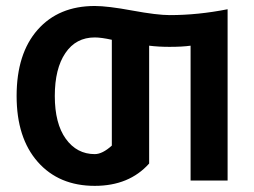

<svg xmlns="http://www.w3.org/2000/svg" viewBox="-20 -600 843 638"><path d="M35.2 -281.2Q35.2 -421.9 105 -501Q174.8 -580.1 294.9 -580.1Q337.9 -580.1 419.9 -564.9Q502 -549.8 543.9 -549.8Q637.7 -549.8 736.3 -569.3V0H613.3V-448.2Q585.9 -444.3 543 -444.3Q506.8 -444.3 475.6 -448.2V-56.6Q409.2 17.6 294.9 17.6Q175.8 17.6 105.5 -62Q35.2 -141.6 35.2 -281.2ZM162.1 -281.2Q162.1 -189.5 198.7 -138.7Q235.4 -87.9 294.9 -87.9Q320.3 -87.9 351.6 -116.2V-467.8Q316.4 -475.6 294.9 -475.6Q232.4 -475.6 197.3 -423.8Q162.1 -372.1 162.1 -281.2Z"/></svg>

Font: Gothic A1
Style: Bold
Weight: 700
Version: Version 2.50